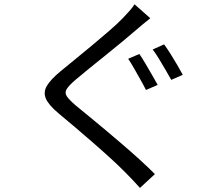

<svg xmlns="http://www.w3.org/2000/svg" viewBox="-20 -824 1040 908"><path d="M639 -568.8Q651.8 -550.4 667.9 -523.1Q684 -495.8 699.7 -468.4Q715.4 -441 725.7 -422.4L670.3 -398.5Q660.3 -418.9 645.1 -445.7Q629.9 -472.4 614.7 -499.5Q599.5 -526.6 586.1 -546ZM755.9 -614.1Q768.9 -596.9 785.5 -570.7Q802.1 -544.4 817.8 -517.5Q833.6 -490.6 844.4 -470.2L789.9 -446.3Q778.2 -467.3 762.8 -493.7Q747.4 -520.2 731.8 -545.9Q716.2 -571.6 702.2 -590ZM690.7 -737.8Q674.9 -725.8 654.8 -708.6Q634.7 -691.4 621.6 -680.5Q596.1 -658.3 558.9 -627.5Q521.6 -596.7 480.4 -563.5Q439.2 -530.3 401 -499.5Q362.9 -468.8 335.6 -445.3Q305.7 -419.4 295.3 -402.5Q284.8 -385.5 296 -368.7Q307.1 -352 339 -324.5Q366.4 -302 402.4 -272.6Q438.5 -243.1 479.1 -209Q519.8 -174.9 561.4 -139.1Q603 -103.3 641.9 -68Q680.8 -32.6 712.6 -0.6L641.8 64.6Q626.3 46.7 608.6 28.3Q590.9 10 573 -8.3Q546.6 -35.2 507.5 -71.2Q468.4 -107.1 423.9 -145.9Q379.3 -184.6 336 -221.6Q292.6 -258.5 257.4 -287.5Q210.1 -327.2 197 -357.5Q184 -387.8 201.6 -417.8Q219.3 -447.8 264.4 -485.3Q292.5 -508.7 332.3 -541Q372 -573.3 414.8 -608.9Q457.6 -644.4 495.9 -677.7Q534.3 -710.9 559.3 -736.7Q573.9 -752 591 -770.9Q608.1 -789.8 616.2 -803.7Z"/></svg>

Font: Noto Sans TC Thin
Style: Regular
Weight: 100
Designer: Ryoko NISHIZUKA 西塚涼子 (kana, bopomofo & ideographs); Paul D. Hunt (Latin, Greek & Cyrillic); Sandoll Communications 산돌커뮤니
Foundry: Adobe
Version: Version 2.004-H2;hotconv 1.0.118;makeotfexe 2.5.65603